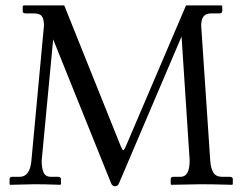

<svg xmlns="http://www.w3.org/2000/svg" viewBox="-20 -666 879 693"><path d="M664.6 -86.9 635.3 -534.2 409.7 -4.9Q405.3 6.3 395.5 6.3Q385.3 6.3 380.9 -4.9L171.9 -523.9L130.4 -85.9Q130.4 -59.1 137.2 -43.5Q144 -27.8 164.1 -27.8H190.4Q193.8 -27.8 197 -25.6Q200.2 -23.4 200.2 -19.5V-2L198.2 1Q145.5 -1 106.4 -1L16.1 1L14.6 -1V-19.5Q14.6 -27.8 24.4 -27.8H50.8Q87.9 -27.8 93.3 -85.9L138.7 -573.7Q138.7 -597.2 131.1 -607.4Q123.5 -617.7 101.1 -617.7H71.8Q62 -618.2 62 -624.5V-643.1L64.9 -646.5H211.9L416.5 -136.7Q421.9 -124 424.8 -124Q428.2 -124 434.1 -137.7L651.4 -646.5H779.8L782.2 -643.1V-625.5Q781.7 -617.7 771.5 -617.7H744.1Q722.7 -617.7 714.4 -606.4Q706.1 -595.2 706.1 -573.7L738.8 -86.9Q740.7 -58.6 750 -43.2Q759.3 -27.8 782.2 -27.8H808.6Q820.3 -27.8 820.3 -19.5V-1L817.9 1Q745.1 -1 706.1 -1L598.6 1L596.2 -1V-19.5Q596.2 -27.8 605.5 -27.8H631.8Q664.6 -27.8 664.6 -86.9Z"/></svg>

Font: Libertinage
Style: b
Weight: 400
Designer: OSP
Foundry: OSP
Version: Version 1.0; 2008; OFL relea